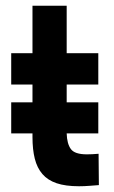

<svg xmlns="http://www.w3.org/2000/svg" viewBox="-20 -642 397 668"><path d="M19 -457H93V-622H212V-457H322V-348H212V-286H322V-178H212Q213 -142 226.5 -123.5Q240 -105 282 -105Q291 -105 301.5 -105.5Q312 -106 323 -107L324 2Q310 3 291.5 4.5Q273 6 255 6Q208 6 177 -4.5Q146 -15 127.5 -36.5Q109 -58 101 -90Q93 -122 93 -165V-178H19V-286H93V-348H19Z"/></svg>

Font: Tilda Sans Bold
Style: Regular
Weight: 700
Designer: ParaType Ltd
Foundry: ParaType Ltd
Version: Version 1.009